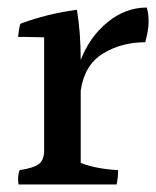

<svg xmlns="http://www.w3.org/2000/svg" viewBox="-20 -537 414 509"><path d="M97 -138V-438Q68 -439 52.5 -439Q37 -439 28 -439Q30 -461 34 -474Q106 -501 184 -511Q194 -450 194 -378Q218 -440 265.5 -478.5Q313 -517 369 -517Q374 -502 374 -479.5Q374 -457 365 -425Q302 -425 253 -395Q204 -365 194 -297V-105Q236 -89 293 -86Q293 -63 289 -48H29Q28 -54 28 -64Q28 -74 32 -86Q67 -91 82 -101.5Q97 -112 97 -138Z"/></svg>

Font: Halant Medium
Style: Regular
Weight: 500
Designer: Hitesh Malaviya (Devanagari), Satya Rajpurohit (Latin)
Foundry: Indian Type Foundry
Version: Version 1.101;PS 1.0;hotconv 1.0.78;makeotf.lib2.5.61930; tt